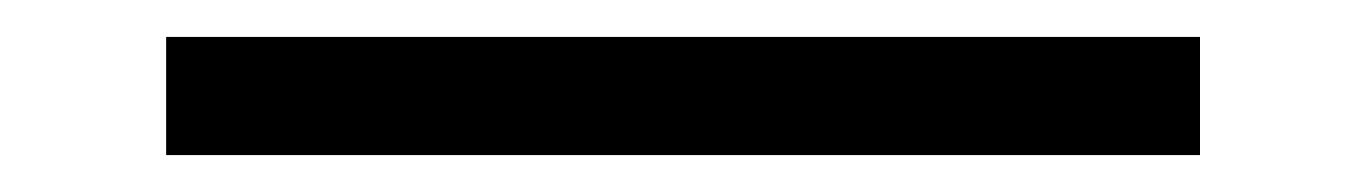

<svg xmlns="http://www.w3.org/2000/svg" viewBox="-20 68 740 104"><path d="M70 88V152H630V88Z"/></svg>

Font: Kawkab Mono Light
Style: Regular
Weight: 300
Monospace: yes
Designer: Abdullah Arif
Foundry: Abdullah Arif
Version: Version 1.000;PS 000.500;hotconv 1.0.88;makeotf.lib2.5.64775